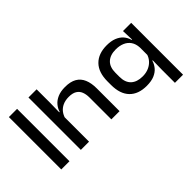

<svg xmlns="http://www.w3.org/2000/svg" viewBox="-101 -1101 1713 1713"><g transform="rotate(-45 755.0 -245.0)"><path d="M72.5 0V-661H176V0Z M704.5 0V-277Q704.5 -316.5 692.5 -346.8Q680.5 -377 652.8 -394Q625 -411 577.5 -411Q533.5 -411 501 -396Q468.5 -381 448.5 -355.2Q428.5 -329.5 420 -297.5L402 -373H425.5Q435.5 -406.5 459 -434.8Q482.5 -463 521.5 -480Q560.5 -497 616 -497Q684.5 -497 726.5 -472.5Q768.5 -448 788.2 -401.2Q808 -354.5 808 -288V0ZM319.5 0V-661H422.5V-492.5L420 -348L423 -342V0Z M1139.5 12.5Q1034 12.5 976.8 -46.8Q919.5 -106 919.5 -219.5V-263.5Q919.5 -377.5 978 -437.2Q1036.5 -497 1142.5 -497Q1196 -497 1235 -481.8Q1274 -466.5 1298.8 -438.8Q1323.5 -411 1334 -372.5H1368L1338 -273Q1335.5 -320.5 1314 -351.8Q1292.5 -383 1256.2 -398.5Q1220 -414 1173 -414Q1102 -414 1063 -377Q1024 -340 1024 -268V-217.5Q1024 -146.5 1063 -109.8Q1102 -73 1173.5 -73Q1217.5 -73 1252 -88.2Q1286.5 -103.5 1309.5 -130Q1332.5 -156.5 1340.5 -189L1365 -111.5H1333Q1323.5 -78 1300.5 -49.8Q1277.5 -21.5 1238.2 -4.5Q1199 12.5 1139.5 12.5ZM1336 170.5V8L1338.5 -133L1338 -158V-321L1339.5 -357L1335 -484H1438.5V170.5Z"/></g></svg>

Font: Anek Gujarati SemiExpanded Medium
Style: Regular
Weight: 500
Width: 6
Designer: Mrunmayee Ghaisas (Gujarati), Yesha Goshar (Latin)
Foundry: Ek Type
Version: Version 1.003